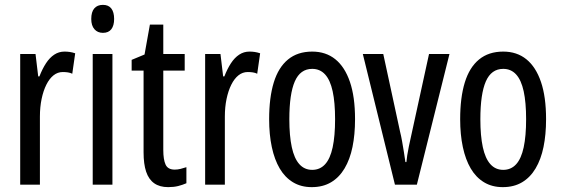

<svg xmlns="http://www.w3.org/2000/svg" viewBox="-20 -759 2304 789"><path d="M245 -547Q256 -547 266.5 -545.5Q277 -544 289 -540L277 -456Q269 -460 259 -461.5Q249 -463 238 -463Q217 -463 200 -449.5Q183 -436 170.5 -411Q158 -386 151 -352.5Q144 -319 144 -280V0H63V-537H126L137 -445H142Q154 -476 169 -499Q184 -522 203 -534.5Q222 -547 245 -547Z M442 -537V0H361V-537ZM403 -739Q426 -739 437.5 -724Q449 -709 449 -681Q449 -654 437.5 -639Q426 -624 403 -624Q381 -624 368 -639Q355 -654 355 -681Q355 -710 367.5 -724.5Q380 -739 403 -739Z M698 -62Q710 -62 722 -65Q734 -68 746 -72V-6Q730 1 712 5.5Q694 10 671 10Q636 10 613.5 -6Q591 -22 580.5 -53.5Q570 -85 570 -133V-469H521V-513L574 -535L596 -658H651V-537H739V-469H651V-143Q651 -103 660.5 -82.5Q670 -62 698 -62Z M1005 -547Q1016 -547 1026.5 -545.5Q1037 -544 1049 -540L1037 -456Q1029 -460 1019 -461.5Q1009 -463 998 -463Q977 -463 960 -449.5Q943 -436 930.5 -411Q918 -386 911 -352.5Q904 -319 904 -280V0H823V-537H886L897 -445H902Q914 -476 929 -499Q944 -522 963 -534.5Q982 -547 1005 -547Z M1439 -269Q1439 -206 1428.5 -155Q1418 -104 1396 -67Q1374 -30 1340.5 -10Q1307 10 1261 10Q1217 10 1184 -10Q1151 -30 1129.5 -66.5Q1108 -103 1097 -154.5Q1086 -206 1086 -269Q1086 -358 1105 -420Q1124 -482 1163.5 -514.5Q1203 -547 1263 -547Q1319 -547 1358 -515.5Q1397 -484 1418 -422.5Q1439 -361 1439 -269ZM1169 -269Q1169 -201 1179 -154.5Q1189 -108 1210 -84.5Q1231 -61 1263 -61Q1295 -61 1316 -84Q1337 -107 1347 -153.5Q1357 -200 1357 -269Q1357 -338 1347 -384Q1337 -430 1316 -453Q1295 -476 1263 -476Q1214 -476 1191.5 -424.5Q1169 -373 1169 -269Z M1603 0 1471 -537H1555L1624 -218Q1629 -198 1632.5 -177.5Q1636 -157 1639.5 -136Q1643 -115 1646 -93H1650Q1651 -105 1653.5 -121Q1656 -137 1660 -156.5Q1664 -176 1669 -198L1743 -537H1827L1693 0Z M2224 -269Q2224 -206 2213.5 -155Q2203 -104 2181 -67Q2159 -30 2125.5 -10Q2092 10 2046 10Q2002 10 1969 -10Q1936 -30 1914.5 -66.5Q1893 -103 1882 -154.5Q1871 -206 1871 -269Q1871 -358 1890 -420Q1909 -482 1948.5 -514.5Q1988 -547 2048 -547Q2104 -547 2143 -515.5Q2182 -484 2203 -422.5Q2224 -361 2224 -269ZM1954 -269Q1954 -201 1964 -154.5Q1974 -108 1995 -84.5Q2016 -61 2048 -61Q2080 -61 2101 -84Q2122 -107 2132 -153.5Q2142 -200 2142 -269Q2142 -338 2132 -384Q2122 -430 2101 -453Q2080 -476 2048 -476Q1999 -476 1976.5 -424.5Q1954 -373 1954 -269Z"/></svg>

Font: Noto Sans Display ExtraCondensed
Style: Regular
Weight: 400
Width: 2
Version: Version 2.003